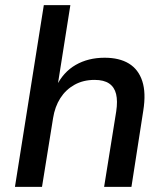

<svg xmlns="http://www.w3.org/2000/svg" viewBox="-20 -725 644 745"><path d="M38 0 150 -705H253L203 -389H198Q225 -445 273.5 -473Q322 -501 386 -501Q443 -501 480 -478.5Q517 -456 532 -410.5Q547 -365 536 -296L490 0H384L431 -293Q437 -333 430.5 -360Q424 -387 403.5 -401Q383 -415 347 -415Q303 -415 269 -396Q235 -377 214 -344Q193 -311 186 -267L143 0Z"/></svg>

Font: Nunito Sans 10pt SemiBold
Style: Italic
Weight: 600
Italic angle: -9°
Designer: Vernon Adams
Foundry: Vernon Adams
Version: Version 3.101;gftools[0.9.27]